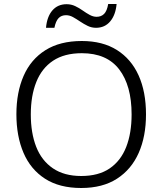

<svg xmlns="http://www.w3.org/2000/svg" viewBox="-20 -930 812 960"><path d="M710 -358Q710 -248 673.5 -165.5Q637 -83 565 -36.5Q493 10 386 10Q277 10 205 -36.5Q133 -83 97.5 -166Q62 -249 62 -359Q62 -468 98 -550.5Q134 -633 207 -679Q280 -725 389 -725Q493 -725 564.5 -680Q636 -635 673 -553Q710 -471 710 -358ZM134 -358Q134 -265 161 -196Q188 -127 244.5 -88.5Q301 -50 386 -50Q473 -50 528.5 -88Q584 -126 611 -195Q638 -264 638 -358Q638 -502 576 -583Q514 -664 389 -664Q302 -664 245.5 -626.5Q189 -589 161.5 -520Q134 -451 134 -358ZM210 -791Q215 -847 242 -878Q269 -909 313 -909Q336 -909 356 -899.5Q376 -890 393.5 -877.5Q411 -865 428.5 -855.5Q446 -846 463 -846Q486 -846 500.5 -860.5Q515 -875 521 -910H563Q558 -855 531 -823Q504 -791 460 -791Q438 -791 418.5 -800.5Q399 -810 380.5 -822.5Q362 -835 345 -844.5Q328 -854 310 -854Q287 -854 273 -839.5Q259 -825 252 -791Z"/></svg>

Font: Noto Sans Syriac Eastern Light
Style: Regular
Weight: 300
Designer: Patrick Giasson and the Monotype Design Team
Foundry: Monotype Imaging Inc.
Version: Version 3.001